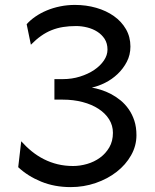

<svg xmlns="http://www.w3.org/2000/svg" viewBox="-20 -745 626 777"><path d="M234.4 -424.8Q271 -424.8 303.7 -435.1Q336.4 -445.3 361.1 -461.9Q385.7 -478.5 400.4 -500Q415 -521.5 415 -544.4Q415 -569.3 403.6 -587.2Q392.1 -605 373.8 -616.7Q355.5 -628.4 332.8 -634Q310.1 -639.6 288.1 -639.6Q259.8 -639.6 235.4 -635.7Q210.9 -631.8 189 -623Q167 -614.3 146.2 -599.6Q125.5 -585 105 -564L87.9 -647Q102.5 -663.6 123.5 -678Q144.5 -692.4 169.7 -702.9Q194.8 -713.4 223.6 -719.2Q252.4 -725.1 283.2 -725.1Q328.6 -725.1 369.4 -713.4Q410.2 -701.7 440.9 -679.9Q471.7 -658.2 489.7 -627Q507.8 -595.7 507.8 -556.6Q507.8 -522.9 493.2 -494.9Q478.5 -466.8 455.8 -445.3Q433.1 -423.8 405.3 -409.9Q377.4 -396 351.6 -390.6Q368.7 -387.7 388.9 -381.3Q409.2 -375 429.2 -364.5Q449.2 -354 467.8 -338.9Q486.3 -323.7 500.7 -303.2Q515.1 -282.7 523.7 -256.6Q532.2 -230.5 532.2 -197.8Q532.2 -154.8 510.5 -116.5Q488.8 -78.1 452.1 -49.6Q415.5 -21 367.2 -4.4Q318.8 12.2 266.1 12.2Q200.7 12.2 146.5 -10Q92.3 -32.2 53.7 -68.4L65.9 -173.3Q85.9 -150.9 108.9 -132.3Q131.8 -113.8 158 -100.6Q184.1 -87.4 213.4 -80.3Q242.7 -73.2 275.9 -73.2Q303.7 -73.2 332.5 -81.5Q361.3 -89.8 384.5 -106.7Q407.7 -123.5 422.4 -148.7Q437 -173.8 437 -207.5Q437 -237.3 421.6 -262Q406.2 -286.6 378.9 -304.4Q351.6 -322.3 314.5 -332Q277.3 -341.8 234.4 -341.8H200.2V-424.8Z"/></svg>

Font: Andika CyrE
Style: Regular
Weight: 400
Designer: Victor Gaultney, Annie Olsen, Julie Remington, Don Collingsworth, Eric Hays, Becca Hirsbrunner
Foundry: SIL International
Version: Version 5.000